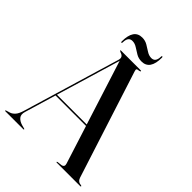

<svg xmlns="http://www.w3.org/2000/svg" viewBox="-239 -959 1078 1078"><g transform="rotate(45 299.5 -420.5)"><path d="M147.5 -3Q147.5 0 144.5 0H1Q-2.5 0 -2.5 -3Q-2.5 -5 1.5 -6L24.5 -13Q38 -17 51 -31Q64 -45 73.5 -77.5L246 -654Q255 -683 223.5 -691.5Q215 -696.5 215 -697Q215 -700 219 -700H376.5Q380.5 -700 380.5 -697Q380.5 -694.5 372 -692Q357.5 -691 354.8 -686.8Q352 -682.5 356 -671L561.5 -32Q569 -8.5 595.5 -6.5Q600 -5.5 600 -3Q600 0 596.5 0H409Q405.5 0 405.5 -3Q405.5 -4.5 410.5 -6L437.5 -9Q459 -13.5 451.5 -35.5L379.5 -262H137.5L82 -76Q73.5 -49 86.2 -33.5Q99 -18 124.5 -11L143.5 -6Q147.5 -5 147.5 -3ZM140 -270.5H376.5L254.5 -654ZM343.5 -738Q319.5 -738 300.2 -749.5Q281 -761 263.2 -772.5Q245.5 -784 226.5 -784Q194 -784 193.5 -739.5Q193.5 -733 189.5 -733Q185.5 -733 185.5 -739.5Q185.5 -836.5 252 -836.5Q276 -836.5 295.2 -825Q314.5 -813.5 332.2 -802Q350 -790.5 369 -790.5Q401.5 -790.5 402 -834.5Q402 -841 405.5 -841Q410 -841 410 -834.5Q410 -738 343.5 -738Z"/></g></svg>

Font: Fraunces144ptRegular
Style: Regular
Weight: 400
Version: Version 1.000;[0bf87f6ff]